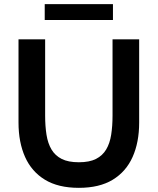

<svg xmlns="http://www.w3.org/2000/svg" viewBox="-20 -889 758 923"><path d="M359 14Q260 14 196 -25Q132 -64 100.5 -134.5Q69 -205 69 -300V-700H197V-333Q197 -283 203.5 -241.5Q210 -200 227.5 -170.5Q245 -141 276.5 -125Q308 -109 359 -109Q410 -109 441.5 -125Q473 -141 490.5 -170.5Q508 -200 514.5 -241.5Q521 -283 521 -333V-700H649V-300Q649 -205 617.5 -134.5Q586 -64 522 -25Q458 14 359 14ZM195 -793V-869H523V-793Z"/></svg>

Font: Cabin VF Beta
Style: Regular
Weight: 400
Designer: Pablo Impallari
Foundry: Pablo Impallari. http://www.impallari.com Igino Marini. http://www.ikern.com
Version: Version 2.200